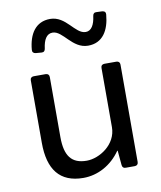

<svg xmlns="http://www.w3.org/2000/svg" viewBox="-80 -760 700 836"><g transform="rotate(-10 269.5 -341.5)"><path d="M198.2 -634.8C244.1 -634.8 271.5 -551.8 341.8 -551.8C406.2 -551.8 436.5 -602.5 442.4 -671.9C443.4 -681.6 438.5 -687.5 427.7 -688.5L402.3 -689.5C392.6 -690.4 386.7 -684.6 385.7 -674.8C380.9 -637.7 367.2 -612.3 341.8 -612.3C294.9 -612.3 268.6 -695.3 198.2 -695.3C133.8 -695.3 102.5 -645.5 96.7 -576.2C95.7 -566.4 101.6 -560.5 111.3 -559.6L136.7 -557.6C146.5 -556.6 152.3 -562.5 153.3 -572.3C158.2 -610.4 171.9 -634.8 198.2 -634.8ZM381.8 -446.3V-184.6C381.8 -107.4 304.7 -59.6 249 -59.6C182.6 -59.6 153.3 -96.7 153.3 -180.7V-446.3C153.3 -456.1 147.5 -461.9 137.7 -461.9H85C75.2 -461.9 69.3 -456.1 69.3 -446.3V-169.9C69.3 -52.7 117.2 11.7 221.7 11.7C286.1 11.7 346.7 -21.5 386.7 -79.1H388.7L394.5 -14.6C395.5 -4.9 400.4 0 410.2 0H450.2C460 0 465.8 -5.9 465.8 -15.6V-446.3C465.8 -456.1 460 -461.9 450.2 -461.9H397.5C387.7 -461.9 381.8 -456.1 381.8 -446.3Z"/></g></svg>

Font: Ed Sans Neue
Style: Regular
Weight: 400
Designer: Stephen Hutchings
Version: Version 1.004;PS 001.004;hotconv 1.0.88;makeotf.lib2.5.64775